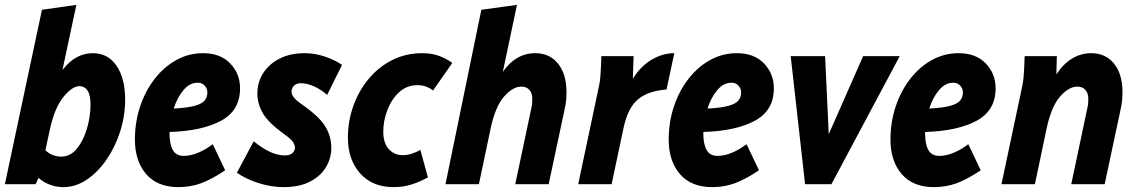

<svg xmlns="http://www.w3.org/2000/svg" viewBox="-20 -755 4664 787"><path d="M0 0 152 -715 293 -735 236 -468Q289 -537 360 -537Q423 -537 458 -485Q493 -433 493 -347Q493 -280 472.5 -216Q452 -152 416.5 -100.5Q381 -49 335.5 -18.5Q290 12 240 12Q212 12 185.5 2.5Q159 -7 138 -26L126 0ZM166 -139Q181 -125 197.5 -119Q214 -113 231 -113Q268 -113 294.5 -145Q321 -177 336 -226.5Q351 -276 351 -326Q351 -367 338.5 -384.5Q326 -402 306 -402Q276 -402 240 -357.5Q204 -313 185 -227Z M533 -183Q533 -254 554 -317.5Q575 -381 613 -430.5Q651 -480 702 -508.5Q753 -537 813 -537Q883 -537 923.5 -495Q964 -453 964 -393Q964 -302 886 -260Q808 -218 675 -214Q675 -211 675 -207Q675 -164 688.5 -140Q702 -116 733 -116Q762 -116 793.5 -129.5Q825 -143 852 -164L903 -57Q848 -20 804.5 -4Q761 12 711 12Q625 12 579 -41.5Q533 -95 533 -183ZM791 -416Q757 -416 731.5 -385Q706 -354 692 -310Q749 -313 779 -321.5Q809 -330 819.5 -344Q830 -358 830 -376Q830 -392 819 -404Q808 -416 791 -416Z M951 -47 1020 -176Q1051 -150 1083.5 -134Q1116 -118 1148 -118Q1168 -118 1178.5 -127.5Q1189 -137 1189 -150Q1189 -161 1180.5 -173.5Q1172 -186 1145 -205Q1081 -251 1058 -290Q1035 -329 1035 -372Q1035 -418 1059 -455.5Q1083 -493 1126.5 -515Q1170 -537 1228 -537Q1271 -537 1312 -523Q1353 -509 1382 -489L1321 -366Q1295 -389 1266 -401.5Q1237 -414 1213 -414Q1196 -414 1185.5 -404Q1175 -394 1175 -379Q1175 -369 1183.5 -357Q1192 -345 1216 -328Q1287 -279 1312.5 -238Q1338 -197 1338 -149Q1338 -106 1316 -69.5Q1294 -33 1250.5 -10.5Q1207 12 1142 12Q1092 12 1040 -4.5Q988 -21 951 -47Z M1406 -190Q1406 -258 1428 -320Q1450 -382 1490.5 -431Q1531 -480 1587 -508.5Q1643 -537 1711 -537Q1750 -537 1779.5 -526Q1809 -515 1834 -497L1755 -384Q1743 -394 1726.5 -400Q1710 -406 1692 -406Q1647 -406 1615.5 -376.5Q1584 -347 1567.5 -303Q1551 -259 1551 -215Q1551 -169 1573.5 -144Q1596 -119 1631 -119Q1649 -119 1668 -125Q1687 -131 1703 -141L1734 -28Q1702 -10 1667.5 1Q1633 12 1594 12Q1506 12 1456 -44.5Q1406 -101 1406 -190Z M1806 0 1953 -715 2099 -735 2041 -460Q2066 -497 2099.5 -517Q2133 -537 2174 -537Q2233 -537 2267.5 -494Q2302 -451 2302 -378Q2302 -361 2300.5 -344Q2299 -327 2295 -310L2229 0H2092L2158 -312Q2160 -320 2161 -329.5Q2162 -339 2162 -349Q2162 -373 2150 -386.5Q2138 -400 2117 -400Q2082 -400 2046 -359Q2010 -318 1991 -228L1943 0Z M2350 0 2435 -401Q2439 -420 2440.5 -437Q2442 -454 2443 -475L2445 -525H2577L2574 -432Q2605 -483 2650.5 -510Q2696 -537 2744 -537L2712 -388Q2639 -383 2596.5 -349Q2554 -315 2536 -231L2487 0Z M2721 -183Q2721 -254 2742 -317.5Q2763 -381 2801 -430.5Q2839 -480 2890 -508.5Q2941 -537 3001 -537Q3071 -537 3111.5 -495Q3152 -453 3152 -393Q3152 -302 3074 -260Q2996 -218 2863 -214Q2863 -211 2863 -207Q2863 -164 2876.5 -140Q2890 -116 2921 -116Q2950 -116 2981.5 -129.5Q3013 -143 3040 -164L3091 -57Q3036 -20 2992.5 -4Q2949 12 2899 12Q2813 12 2767 -41.5Q2721 -95 2721 -183ZM2979 -416Q2945 -416 2919.5 -385Q2894 -354 2880 -310Q2937 -313 2967 -321.5Q2997 -330 3007.5 -344Q3018 -358 3018 -376Q3018 -392 3007 -404Q2996 -416 2979 -416Z M3221 -525H3362L3377 -205L3518 -525H3668L3388 0H3280Z M3630 -183Q3630 -254 3651 -317.5Q3672 -381 3710 -430.5Q3748 -480 3799 -508.5Q3850 -537 3910 -537Q3980 -537 4020.5 -495Q4061 -453 4061 -393Q4061 -302 3983 -260Q3905 -218 3772 -214Q3772 -211 3772 -207Q3772 -164 3785.5 -140Q3799 -116 3830 -116Q3859 -116 3890.5 -129.5Q3922 -143 3949 -164L4000 -57Q3945 -20 3901.5 -4Q3858 12 3808 12Q3722 12 3676 -41.5Q3630 -95 3630 -183ZM3888 -416Q3854 -416 3828.5 -385Q3803 -354 3789 -310Q3846 -313 3876 -321.5Q3906 -330 3916.5 -344Q3927 -358 3927 -376Q3927 -392 3916 -404Q3905 -416 3888 -416Z M4085 0 4170 -401Q4174 -420 4175.5 -437Q4177 -454 4178 -475L4180 -525H4312L4310 -450Q4337 -492 4373.5 -514.5Q4410 -537 4453 -537Q4512 -537 4546.5 -494Q4581 -451 4581 -378Q4581 -361 4579.5 -344Q4578 -327 4574 -310L4508 0H4371L4437 -312Q4439 -320 4440 -329.5Q4441 -339 4441 -349Q4441 -373 4429 -386.5Q4417 -400 4396 -400Q4361 -400 4325 -359Q4289 -318 4270 -228L4222 0Z"/></svg>

Font: Radio Canada Condensed
Style: Bold Italic
Weight: 700
Width: 3
Italic angle: -12°
Designer: Charles Daoud, Etienne Aubert Bonn, Alexandre Saumier Demers, Jacques Le Bailly
Foundry: Radio-Canada
Version: Version 2.104; ttfautohint (v1.8.4.7-5d5b);gftools[0.9.28.de